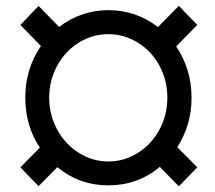

<svg xmlns="http://www.w3.org/2000/svg" viewBox="-20 -638 753 671"><path d="M538.6 -54.7 605 13.2 669.4 -53.2 599.6 -123.5Q649.4 -201.2 649.4 -296.9Q649.4 -396 595.7 -475.6L669.4 -550.8L605 -617.7L532.2 -543.5Q454.6 -602.5 358.9 -602.5Q263.7 -602.5 186.5 -543.9L114.7 -617.2L51.3 -550.8L123 -477.1Q68.4 -397.5 68.4 -296.9Q68.4 -198.2 119.1 -122.1L51.3 -53.2L114.7 12.7L180.2 -53.7Q257.8 9.8 358.9 9.8Q460.9 9.8 538.6 -54.7ZM151.9 -296.9Q151.9 -356.4 179.9 -408.2Q208 -460 255.9 -489.3Q303.7 -518.6 358.9 -518.6Q413.6 -518.6 461.7 -489Q509.8 -459.5 537.4 -408Q564.9 -356.4 564.9 -296.9Q564.9 -236.8 537.4 -185.3Q509.8 -133.8 461.9 -103.8Q414.1 -73.7 358.9 -73.7Q303.7 -73.7 255.9 -103.5Q208 -133.3 179.9 -185.1Q151.9 -236.8 151.9 -296.9Z"/></svg>

Font: FAU Chimera
Style: Regular
Weight: 400
Version: Version 1.002;hotconv 1.0.117;makeotfexe 2.5.65602